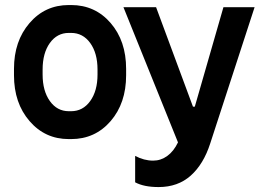

<svg xmlns="http://www.w3.org/2000/svg" viewBox="-20 -549 1044 770"><path d="M255.9 8.8Q160.6 8.8 98.4 -63.5Q36.1 -135.7 36.1 -247.1V-272.9Q36.1 -384.3 98.4 -456.5Q160.6 -528.8 255.9 -528.8H265.1Q361.3 -528.8 423.6 -456.8Q485.8 -384.8 485.8 -272.9V-247.1Q485.8 -135.3 423.6 -63.2Q361.3 8.8 265.1 8.8ZM616.2 201.2Q557.1 201.2 522 182.1V76.2Q557.6 95.2 594.2 95.2Q625 95.2 650.9 76.4Q676.8 57.6 693.8 22L475.1 -520H606L753.9 -121.1H761.2L876 -520H1001L823.2 25.9Q796.4 109.4 744.9 155.3Q693.4 201.2 616.2 201.2ZM255.9 -103H265.1Q312.5 -103 341.8 -143.8Q371.1 -184.6 371.1 -250V-270Q371.1 -335.9 341.8 -376.5Q312.5 -417 265.1 -417H255.9Q209 -417 179.9 -376.5Q150.9 -335.9 150.9 -270V-250Q150.9 -184.6 179.9 -143.8Q209 -103 255.9 -103Z"/></svg>

Font: Fixel Text SemiBold
Style: Regular
Weight: 600
Width: 4
Designer: AlfaBravo + MacPaw
Foundry: Kyrylo Tkachov, Marchela Mozhyna, Serhii Makarenko, Maria Weinstein, Zakhar Kryvoshyya
Version: Version 1.211